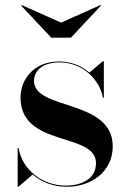

<svg xmlns="http://www.w3.org/2000/svg" viewBox="-20 -704 488 734"><path d="M213.5 -617.5 63.5 -684.5 61 -682.5 176 -560H251L366 -682.5L363.5 -684.5ZM50.5 10 105 -37C138.5 -7.5 184 10 235.5 10C329.5 10 411 -48 411 -144.5C411 -326.5 110 -281 110 -395C110 -438 149.5 -465.5 206.5 -465.5C300.5 -465.5 363 -394.5 373.5 -330H377V-470H373.5L321.5 -426.5C292.5 -452 253 -469 205.5 -469C110.5 -469 58.5 -402 58.5 -330.5C58.5 -140 347 -199.5 347 -80.5C347 -20.5 293 5.5 231 5.5C142 5.5 65 -55 51 -138H47.5V10Z"/></svg>

Font: Bodoni* 48pt Medium
Style: Regular
Weight: 500
Version: Version 2.3